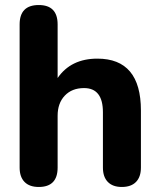

<svg xmlns="http://www.w3.org/2000/svg" viewBox="-20 -734 635 763"><path d="M134 9Q97 9 77.5 -11Q58 -31 58 -68V-637Q58 -714 134 -714Q209 -714 209 -637V-424Q262 -501 367 -501Q540 -501 540 -295V-68Q540 -31 520.5 -11Q501 9 464 9Q428 9 408.5 -11Q389 -31 389 -68V-288Q389 -384 314 -384Q266 -384 237.5 -354Q209 -324 209 -274V-68Q209 9 134 9Z"/></svg>

Font: Nunito ExtraBold
Style: Regular
Weight: 800
Designer: Vernon Adams
Foundry: Vernon Adams
Version: Version 3.602